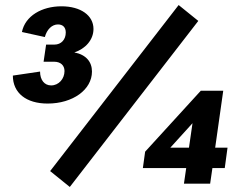

<svg xmlns="http://www.w3.org/2000/svg" viewBox="-20 -727 956 762"><path d="M169 -316C269 -316 345 -371 345 -443C345 -481 322 -510 275 -519C318 -533 351 -568 351 -612C351 -666 300 -702 224 -702C146 -702 80 -664 67 -600L158 -580C166 -610 186 -630 210 -630C229 -630 241 -619 241 -598C241 -570 223 -550 196 -550H163L153 -482H195C220 -482 236 -468 236 -445C236 -414 213 -388 183 -388C156 -388 139 -410 139 -443L31 -427C31 -358 84 -316 169 -316ZM257 15 767 -644 689 -707 179 -48ZM710 2H814L823 -60H872L883 -141H834L866 -367H777L556 -125L547 -60H719ZM656 -141 744 -238 730 -141Z"/></svg>

Font: Ronzino Bold
Style: Italic
Weight: 700
Italic angle: -8°
Designer: Nunzio Mazzaferro
Foundry: Collletttivo
Version: Version 1.000;Glyphs 3.3 (3337)